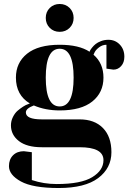

<svg xmlns="http://www.w3.org/2000/svg" viewBox="-20 -730 645 965"><path d="M280 -505Q377 -505 430 -470Q431 -472 433 -476.5Q435 -481 443 -491Q451 -501 461 -509Q471 -517 488 -523.5Q505 -530 525 -530Q559 -530 582 -506Q605 -482 605 -445Q605 -416 589 -398Q573 -380 550 -380L515 -385V-505Q495 -505 478.5 -492.5Q462 -480 456 -468L450 -455Q500 -412 500 -340Q500 -265 444 -220Q388 -175 280 -175Q208 -175 150 -200Q110 -185 110 -165Q110 -130 190 -130H380Q455 -130 497.5 -86.5Q540 -43 540 35Q540 115 473.5 165Q407 215 275 215Q145 215 85 182Q25 149 25 105Q25 71 45.5 50.5Q66 30 100 30L140 35V175Q200 195 265 195Q387 195 443.5 160.5Q500 126 500 75Q500 10 380 10H190Q115 10 75 -21Q35 -52 35 -100Q35 -122 45 -142Q55 -162 68.5 -173.5Q82 -185 96 -194Q110 -203 120 -206L130 -210Q60 -252 60 -340Q60 -415 116 -460Q172 -505 280 -505ZM210 -340Q210 -195 280 -195Q350 -195 350 -340Q350 -485 280 -485Q210 -485 210 -340ZM230 -590Q210 -610 210 -640Q210 -670 230 -690Q250 -710 280 -710Q310 -710 330 -690Q350 -670 350 -640Q350 -610 330 -590Q310 -570 280 -570Q250 -570 230 -590Z"/></svg>

Font: Yeseva One
Style: Regular
Weight: 400
Designer: Jovanny Lemonad
Foundry: Jovanny Lemonad
Version: Version 2.000